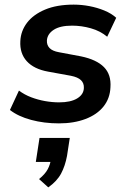

<svg xmlns="http://www.w3.org/2000/svg" viewBox="-20 -524 555 831"><path d="M235 10Q171 10 115 -5Q59 -20 23 -48L62 -132Q86 -114 115 -103Q144 -92 175 -86.5Q206 -81 236 -81Q286 -81 314 -98Q342 -115 343 -143Q344 -164 330.5 -177Q317 -190 287 -196L188 -214Q127 -225 96 -259Q65 -293 68 -346Q70 -390 97 -425.5Q124 -461 175 -482.5Q226 -504 299 -504Q333 -504 367 -497.5Q401 -491 431.5 -478.5Q462 -466 483 -447L444 -365Q414 -390 373.5 -401.5Q333 -413 292 -413Q240 -413 212.5 -395Q185 -377 183 -349Q182 -329 194.5 -316Q207 -303 235 -298L331 -280Q398 -266 430 -233.5Q462 -201 458 -146Q456 -98 428 -63Q400 -28 350 -9Q300 10 235 10ZM189 287 149 251Q175 230 186.5 208.5Q198 187 201 162L224 177H135L151 73H282L270 151Q262 194 244.5 227Q227 260 189 287Z"/></svg>

Font: Nunito Sans 10pt
Style: Bold Italic
Weight: 700
Italic angle: -9°
Designer: Vernon Adams
Foundry: Vernon Adams
Version: Version 3.101;gftools[0.9.27]